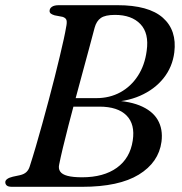

<svg xmlns="http://www.w3.org/2000/svg" viewBox="-21 -720 703 740"><path d="M343.7 -613.1Q334.2 -576.8 321.8 -531Q309.3 -485.3 295.7 -434.7Q282 -384.2 268.4 -333.5Q254.8 -282.7 242.7 -235.8Q230.6 -188.9 221.4 -150.5Q212.2 -112 207.2 -86.6Q203.3 -70.2 210.9 -59Q218.5 -47.7 239.4 -42.2Q260.2 -36.7 295.3 -36.7Q378.6 -36.7 429.5 -73.5Q480.4 -110.2 490.6 -178.2Q500.3 -241 466.6 -275Q432.8 -309 362.2 -309H224.8L237.5 -341.8H350.5Q401.8 -341.8 442.9 -364.3Q483.9 -386.8 510.5 -427.8Q537.1 -468.8 544.3 -523.9Q554.1 -591.5 520.3 -627Q486.5 -662.6 422.2 -662.6Q384.8 -662.6 367.8 -650.8Q350.7 -639 343.7 -613.1ZM206.2 -700H431.7Q552 -700 606.7 -651.6Q661.3 -603.2 650.8 -518.1Q643.7 -461.7 609.2 -418.5Q574.6 -375.3 518.9 -350.9Q463.2 -326.5 392.4 -326.5L389.1 -333.4Q467.3 -333.4 516.5 -313.8Q565.6 -294.1 586.7 -258.3Q607.7 -222.4 601.4 -173.6Q590.7 -94 514 -47Q437.2 0 295.9 0H25.4Q10.6 0 5 -5.1Q-0.6 -10.1 -0.6 -17.8Q-0.6 -24.8 6.9 -30.2Q14.3 -35.6 28.5 -39L55.8 -44.8Q72 -48.6 80.7 -56.9Q89.4 -65.1 93.5 -78.4Q104.9 -113.5 117.1 -155.3Q129.4 -197 141.9 -242.5Q154.5 -288.1 166.7 -333.8Q178.9 -379.6 189.8 -422.7Q200.7 -465.9 209.6 -503.4Q218.6 -540.9 224.8 -569.3Q231 -597.7 233.6 -614.1Q237.8 -633.5 235.3 -642.2Q232.8 -650.9 220.5 -655L189.6 -660.9Q180.2 -663.7 175.1 -667.5Q170.1 -671.4 170.1 -677.7Q170.1 -687.5 179 -693.7Q187.9 -700 206.2 -700Z"/></svg>

Font: Fraunces
Style: Italic
Weight: 900
Italic angle: -16°
Version: Version 1.000;[0bf87f6ff]